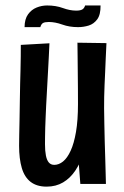

<svg xmlns="http://www.w3.org/2000/svg" viewBox="-20 -686 463 716"><path d="M153.8 10Q117.4 10 94.4 -7.6Q71.4 -25.2 61.3 -59.5Q51.2 -93.8 51.2 -142.8Q51.2 -157.4 51.7 -182.4Q52.2 -207.4 52.9 -240.5Q53.6 -273.6 54 -311Q54.4 -343.2 55.1 -372.1Q55.8 -401 56.5 -426.6Q57.2 -452.2 57.4 -475.3Q57.6 -498.4 57.6 -518.6L164.4 -524.6Q163.4 -499.6 162 -474.3Q160.6 -449 159.2 -421.8Q157.8 -394.6 156 -363.5Q154.2 -332.4 152.2 -293.8Q151.2 -270.6 150.2 -249.3Q149.2 -228 148.7 -209.6Q148.2 -191.2 148 -175.5Q147.8 -159.8 147.8 -148.2Q147.8 -123.2 151.2 -105.9Q154.6 -88.6 162.2 -79.9Q169.8 -71.2 182.4 -71.2Q199.4 -71.2 215.1 -83.8Q230.8 -96.4 243.4 -123.7Q256 -151 263.4 -194.1Q270.8 -237.2 270.8 -297.8L315.8 -301.8Q315.2 -250.6 309.4 -203.7Q303.6 -156.8 291.9 -117.8Q280.2 -78.8 261.1 -50.2Q242 -21.6 215.3 -5.8Q188.6 10 153.8 10ZM279.6 0 271.2 -109.2Q271.4 -158.6 271.1 -205.3Q270.8 -252 270.8 -297.8Q270.8 -325 270.6 -356.2Q270.4 -387.4 270 -418.3Q269.6 -449.2 269.4 -477.3Q269.2 -505.4 268.8 -526.8L377 -525.2Q375.4 -495.6 374.3 -468.6Q373.2 -441.6 372.1 -416.7Q371 -391.8 369.9 -368.5Q368.8 -345.2 368.5 -323.9Q368.2 -302.6 368.2 -282.8Q368.6 -256.6 369.1 -223.9Q369.6 -191.2 370.6 -156.7Q371.6 -122.2 372.6 -91Q373.6 -59.8 374.1 -36Q374.6 -12.2 375 0ZM130.4 -584.8H71.6Q71.8 -615 84.6 -632.6Q97.4 -650.2 116.5 -657.9Q135.6 -665.6 155.6 -665.6Q188.2 -665.6 214.5 -656Q240.8 -646.4 264 -646.4Q279 -646.4 286.6 -650.6Q294.2 -654.8 297.4 -665.6H355Q355.4 -631.2 342.6 -613.9Q329.8 -596.6 310.6 -590.7Q291.4 -584.8 271 -584.8Q239 -584.8 212.3 -594.4Q185.6 -604 162 -604Q147 -604 140.3 -600.1Q133.6 -596.2 130.4 -584.8Z"/></svg>

Font: Truculenta
Style: Regular
Weight: 400
Designer: Ivan Castro, Eva Sanz & Omnibus-Type Team
Foundry: Omnibus-Type
Version: Version 1.002